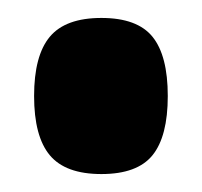

<svg xmlns="http://www.w3.org/2000/svg" viewBox="-20 -189 225 214"><path d="M18 -82Q18 -127 35.5 -148Q53 -169 93 -169Q133 -169 150 -148Q167 -127 167 -82Q167 -37 150 -16Q133 5 93 5Q53 5 35.5 -16Q18 -37 18 -82Z"/></svg>

Font: Georama Condensed
Style: Bold
Weight: 700
Width: 3
Designer: Jean-Baptiste Levee
Foundry: Production Type
Version: Version 1.000